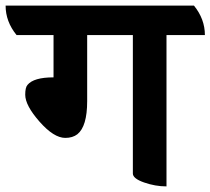

<svg xmlns="http://www.w3.org/2000/svg" viewBox="-69 -645 751 685"><path d="M662 -520H525V20Q485 20 445 6Q405 -8 405 -26V-520H242V-284Q242 -194 207 -166Q190 -153 164 -153Q123 -153 72 -211Q21 -269 21 -307Q21 -333 29 -342Q51 -369 122 -369V-520H-10Q-49 -568 -49 -625H623Q662 -577 662 -520Z"/></svg>

Font: Karma
Style: Bold
Weight: 700
Designer: Joana Correia
Foundry: Indian Type Foundry
Version: Version 1.202;PS 1.0;hotconv 1.0.78;makeotf.lib2.5.61930; tt